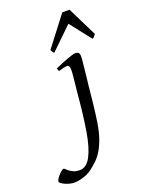

<svg xmlns="http://www.w3.org/2000/svg" viewBox="-361 -785 835 1109"><g transform="rotate(-20 56.5 -230.0)"><path d="M183.1 -424.8Q183.1 -419.4 181.9 -406Q180.7 -392.6 178.7 -374.5Q176.8 -356.4 174.6 -335.7Q172.4 -314.9 170.2 -295.2Q168 -275.4 166 -258.5Q164.1 -241.7 163.1 -231Q161.1 -213.9 159.2 -192.1Q157.2 -170.4 154.3 -145Q151.4 -119.6 147.9 -91.1Q144.5 -62.5 139.6 -32.2Q129.9 24.9 115.5 63.7Q101.1 102.5 84 129.2Q66.9 155.8 47.6 173.6Q28.3 191.4 8.3 207Q-4.9 217.3 -20.5 224.4Q-36.1 231.4 -51.3 235.8Q-66.4 240.2 -79.6 242.2Q-92.8 244.1 -101.6 244.1Q-115.2 244.1 -130.4 240.2Q-145.5 236.3 -158.2 230.5Q-170.9 224.6 -179.2 218.3Q-187.5 211.9 -187.5 207Q-187.5 200.7 -181.2 190.4Q-174.8 180.2 -166 170.7Q-157.2 161.1 -148.2 154.1Q-139.2 147 -134.3 147Q-130.4 147 -124.5 153.3Q-118.7 159.7 -108.9 167Q-99.1 174.3 -84.5 180.7Q-69.8 187 -48.3 187Q-6.8 187 20 136.7Q46.9 86.4 62.5 -5.4Q68.4 -41.5 72.8 -74.2Q77.1 -106.9 80.3 -134.8Q83.5 -162.6 85.4 -184.3Q87.4 -206.1 88.9 -220.2Q89.4 -228 90.8 -241Q92.3 -253.9 93.8 -268.8Q95.2 -283.7 96.9 -299.6Q98.6 -315.4 100.1 -329.6Q101.6 -343.8 102.3 -354.7Q103 -365.7 103 -371.1Q103 -382.3 101.6 -388.9Q100.1 -395.5 97.4 -398.7Q94.7 -401.9 91.1 -402.8Q87.4 -403.8 83 -403.8Q78.6 -403.8 70.6 -402.1Q62.5 -400.4 54.2 -397.9Q44.9 -395.5 34.2 -392.1L26.9 -410.2Q47.4 -419.4 67.9 -428Q88.4 -436.5 106 -442.9Q123.5 -449.2 136.7 -453.1Q149.9 -457 155.8 -457Q169.4 -457 176.3 -451.2Q183.1 -445.3 183.1 -424.8ZM301.8 -522.9Q294.9 -513.2 291.3 -508.8Q287.6 -504.4 279.8 -501L178.2 -630.4L44.9 -501Q40.5 -503.9 37.1 -508.5Q33.7 -513.2 28.8 -522.9L167.5 -704.1H212.4Z"/></g></svg>

Font: Gentium Plus Phon
Style: Italic
Weight: 400
Italic angle: -8°
Designer: J. Victor Gaultney, Annie Olsen, Iska Routamaa, Becca Hirsbrunner
Foundry: SIL International
Version: Version 5.000